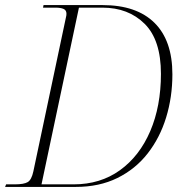

<svg xmlns="http://www.w3.org/2000/svg" viewBox="-30 -734 724 754"><path d="M-10 0 -6 -10H28Q64 -10 79 -19Q94 -28 101 -61L229 -666Q231 -673 231 -680Q231 -694 219.5 -699Q208 -704 188 -704H139L141 -714H373Q506 -714 576.5 -644.5Q647 -575 647 -442Q647 -353 622.5 -273Q598 -193 550 -131.5Q502 -70 431 -35Q360 0 268 0ZM259 -10Q364 -10 441 -65.5Q518 -121 560 -219Q602 -317 602 -444Q602 -577 538 -640.5Q474 -704 372 -704H280L133 -10Z"/></svg>

Font: Noto Serif Display ExtraLight
Style: Italic
Weight: 200
Italic angle: -12°
Designer: Monotype Design Team
Foundry: Monotype Imaging Inc.
Version: Version 2.009